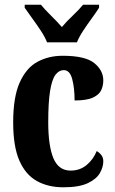

<svg xmlns="http://www.w3.org/2000/svg" viewBox="-20 -786 489 816"><path d="M249 10Q185 10 137 -16.5Q89 -43 62.5 -103Q36 -163 36 -266Q36 -374 64 -436Q92 -498 139.5 -523.5Q187 -549 246 -549Q342 -549 380.5 -518Q419 -487 419 -444Q419 -423 410.5 -403.5Q402 -384 375.5 -371.5Q349 -359 297 -359Q297 -411 287 -449.5Q277 -488 251 -488Q231 -488 216 -468.5Q201 -449 193 -400.5Q185 -352 185 -267Q185 -166 207 -113.5Q229 -61 280 -61Q320 -61 348.5 -85Q377 -109 391 -144Q403 -137 411 -126.5Q419 -116 419 -100Q419 -76 404.5 -50.5Q390 -25 353 -7.5Q316 10 249 10ZM180 -606Q171 -629 153.5 -655.5Q136 -682 117 -708Q98 -734 85 -753V-766H154Q169 -747 196.5 -720Q224 -693 243 -671Q261 -693 289.5 -720Q318 -747 333 -766H401V-753Q389 -734 370 -708Q351 -682 333.5 -655.5Q316 -629 307 -606Z"/></svg>

Font: Noto Serif Ethiopic ExtraCondensed ExtraBold
Style: Regular
Weight: 800
Width: 2
Designer: Monotype Design Team
Foundry: Monotype Imaging Inc.
Version: Version 2.102; ttfautohint (v1.8.4.7-5d5b)